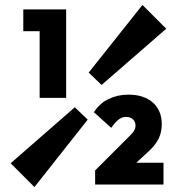

<svg xmlns="http://www.w3.org/2000/svg" viewBox="-20 -741 727 775"><path d="M282 -308 334 -258 119 14 23 -82ZM390 -398 338 -448 555 -721 651 -625ZM140 -346V-703H247V-346ZM74 -615V-703H242V-615ZM364 -53 508 -197Q519 -208 523 -216.5Q527 -225 527 -234Q527 -249 517 -259Q507 -269 489 -269Q473 -269 459.5 -259Q446 -249 429 -225L359 -288Q382 -324 418.5 -341.5Q455 -359 498 -359Q561 -359 597 -327Q633 -295 633 -239Q633 -208 620.5 -182Q608 -156 580 -130L492 -49ZM364 4V-53L453 -84H640V4Z"/></svg>

Font: Outfit SemiBold
Style: Regular
Weight: 600
Designer: Rodrigo Fuenzalida
Foundry: fragTYPE
Version: Version 1.100;gftools[0.9.27]